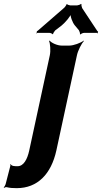

<svg xmlns="http://www.w3.org/2000/svg" viewBox="-101 -765 530 998"><path d="M-45 88 -48 90C-46 92 -47 97 -48 100L-72 193C-74 198 -78 206 -81 209V212C-77 209 -70 207 -66 208C-50 212 -35 213 -14 213C94 213 165 140 192 17L299 -478C304 -502 323 -539 335 -552L334 -554C319 -542 282 -528 259 -528H220C197 -528 166 -542 157 -554L154 -552C160 -539 163 -502 158 -478L51 17C41 63 22 99 -10 99C-23 99 -42 99 -45 88ZM406 -602 326 -723C325 -727 320 -740 323 -743L320 -745C317 -741 304 -737 300 -737H264C260 -737 248 -741 247 -744L245 -743C245 -740 236 -727 232 -724L95 -605C94 -604 93 -604 92 -604L90 -601C90 -600 91 -599 91 -598C91 -596 88 -594 87 -593L89 -591C90 -592 91 -594 93 -594H157C161 -594 171 -590 172 -587L175 -588C174 -591 183 -604 186 -607L220 -633C238 -648 267 -681 270 -697H266C263 -681 276 -647 288 -633L309 -608C311 -604 317 -591 314 -588L318 -586C320 -590 331 -594 335 -594H403C404 -594 405 -592 406 -591L408 -594C407 -595 407 -596 407 -597C407 -598 408 -598 409 -599L408 -602Z"/></svg>

Font: Asimov
Style: EdgeExtremeIt
Weight: 500
Designer: Google
Version: Version 2.000980: 2014